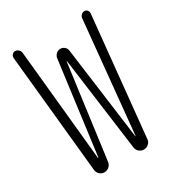

<svg xmlns="http://www.w3.org/2000/svg" viewBox="-176 -833 853 937"><g transform="rotate(-30 250.0 -365.0)"><path d="M97.7 -35.2 31.2 -704.1Q30.3 -714.8 37.1 -722.7Q43.9 -730.5 53.7 -730.5Q64.5 -730.5 72.8 -722.7Q81.1 -714.8 82 -704.1L143.6 -78.1Q143.6 -77.1 145 -77.1Q146.5 -77.1 146.5 -78.1L214.8 -598.6Q216.8 -611.3 227.1 -620.6Q237.3 -629.9 250.5 -629.9Q263.7 -629.9 273.9 -621.1Q284.2 -612.3 285.2 -598.6L354.5 -78.1Q354.5 -77.1 355.5 -77.1Q356.4 -77.1 356.4 -78.1L418 -706.1Q418.9 -715.8 426.3 -723.1Q433.6 -730.5 444.3 -730.5Q454.1 -730.5 460.4 -723.1Q466.8 -715.8 465.8 -706.1L398.4 -35.2Q397.5 -20.5 385.7 -10.3Q374 0 358.9 0Q343.8 0 332.5 -9.8Q321.3 -19.5 319.3 -35.2L249 -561.5H248H247.1L176.8 -35.2Q174.8 -20.5 163.6 -10.3Q152.3 0 137.2 0Q122.1 0 110.8 -9.8Q99.6 -19.5 97.7 -35.2Z"/></g></svg>

Font: Rounded-X Mgen+ 2m light
Style: Regular
Weight: 200
Designer: [Source Han Sans]
Ryoko NISHIZUKA  (kana & ideographs); Paul D. Hunt (Latin, Greek & Cyrillic); Wenlong ZHANG  (bopomofo
Version: Version 1.059.20150602